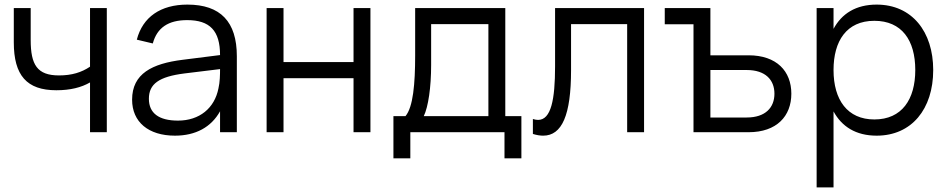

<svg xmlns="http://www.w3.org/2000/svg" viewBox="-20 -575 4118 835"><path d="M444.5 0V-540H371.5V-285C334.5 -260 292 -247 236.5 -247C141.5 -247 113.5 -293.5 113.5 -401V-540H40V-391C40 -247 96.5 -182.5 225 -182.5C285.5 -182.5 333.5 -194.5 371.5 -216.5V0Z M795 -555C678.5 -555 600.5 -501 575 -402.5L644.5 -386C663 -454.5 712 -487.5 794 -487.5C892.5 -487.5 937 -441.5 937 -335.5L774.5 -315C642 -298.5 554.5 -255 554.5 -141.5C554.5 -44.5 625.5 15 741 15C831 15 898.5 -22 937 -91V0H1010V-330.5C1010 -480.5 939 -555 795 -555ZM937 -274.5C937 -250.5 936.5 -217.5 930 -190.5C913 -104.5 847.5 -50.5 754 -50.5C670.5 -50.5 627.5 -83 627.5 -145.5C627.5 -210 671.5 -241.5 781.5 -255.5Z M1213 0V-235H1517.5V0H1591V-540H1517.5V-305H1213V-540H1139.5V0Z M1691 113.5H1764.5V0H2174V113.5H2247.5V-70H2177.5V-540H1785.5V-333.5C1785.5 -209.5 1776.5 -109.5 1743.5 -70H1691ZM1823 -70C1842.5 -110.5 1855 -195 1855 -292.5V-470H2104V-70Z M2297.5 7.5C2313.5 12.5 2328.5 15 2342 15C2424 15 2463.5 -74 2463.5 -270V-470H2707.5V0H2781V-540H2394V-286.5C2394 -141.5 2376.5 -53.5 2320 -53.5C2313 -53.5 2305.5 -55 2297.5 -57.5Z M2996 0H3235.5C3358 0 3421.5 -70 3421.5 -167.5C3421.5 -265 3358 -334.5 3235.5 -334.5H3069.5V-540H2871V-469.5H2996ZM3069.5 -64V-270.5H3227.5C3309 -270.5 3348 -227.5 3348 -167.5C3348 -107.5 3309 -64 3227.5 -64Z M3605 240V-90.5C3640.5 -25 3701.5 15 3792.5 15C3944.5 15 4038.5 -100.5 4038.5 -270.5C4038.5 -437.5 3946 -555 3792.5 -555C3702 -555 3640.5 -515.5 3605 -449.5V-540H3531.5V240ZM3782.5 -55.5C3665.5 -55.5 3605 -140.5 3605 -270.5C3605 -396.5 3661.5 -484.5 3782.5 -484.5C3901.5 -484.5 3960.5 -400.5 3960.5 -270.5C3960.5 -143 3902.5 -55.5 3782.5 -55.5Z"/></svg>

Font: Vela Sans
Style: Regular
Weight: 400
Designer: Principal design: Mikhail Sharanda - project Manrope.
Design modification: Ravid Balaliev
Foundry: Mikhail Sharanda
Version: Version 1.001